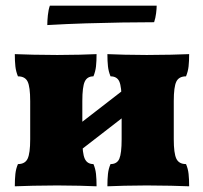

<svg xmlns="http://www.w3.org/2000/svg" viewBox="-20 -651 714 674"><path d="M357 3Q357 -22 359 -40.5Q361 -59 368 -75Q391 -75 399 -94Q407 -113 407 -162V-296Q407 -346 399 -364.5Q391 -383 368 -383Q361 -400 359 -418Q357 -436 357 -461Q378 -460 416.5 -459Q455 -458 495 -458Q538 -458 580 -459Q622 -460 644 -461Q644 -436 642 -418Q640 -400 633 -383Q608 -383 599 -364.5Q590 -346 590 -296V-162Q590 -113 599 -94Q608 -75 633 -75Q640 -59 642 -40.5Q644 -22 644 3Q622 2 580 1Q538 0 495 0Q455 0 416.5 1Q378 2 357 3ZM32 3Q32 -22 34 -40.5Q36 -59 43 -75Q68 -75 77 -94Q86 -113 86 -162V-296Q86 -346 77 -364.5Q68 -383 43 -383Q36 -400 34 -418Q32 -436 32 -461Q55 -460 96.5 -459Q138 -458 181 -458Q221 -458 259.5 -459Q298 -460 319 -461Q319 -436 317 -418Q315 -400 308 -383Q286 -383 277.5 -364.5Q269 -346 269 -296V-162Q269 -113 277.5 -94Q286 -75 308 -75Q315 -59 317 -40.5Q319 -22 319 3Q298 2 259.5 1Q221 0 181 0Q138 0 96.5 1Q55 2 32 3ZM232 -100V-195L440 -356V-261ZM146 -563Q146 -578 148 -597.5Q150 -617 155 -631H530Q530 -621 528 -604.5Q526 -588 521 -573Q469 -573 408 -572Q347 -571 281 -569Q215 -567 146 -563Z"/></svg>

Font: Vollkorn Black
Style: Regular
Weight: 900
Designer: Friedrich Althausen
Foundry: Friedrich Althausen
Version: Version 5.000